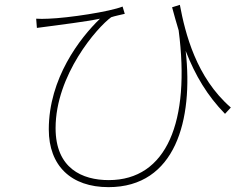

<svg xmlns="http://www.w3.org/2000/svg" viewBox="-20 -734 1040 791"><path d="M129 -657 132 -619C150 -621 168 -624 185 -626C228 -632 329 -644 392 -657C309 -577 181 -411 181 -201C181 -51 273 37 427 37C703 37 777 -240 745 -524C785 -422 834 -340 907 -265L931 -291C788 -415 743 -597 721 -714L689 -704C698 -670 707 -639 716 -609C765 -234 667 8 428 8C319 8 209 -40 209 -206C209 -425 380 -621 438 -663C452 -668 482 -674 494 -677L485 -707C433 -686 263 -660 180 -657C162 -656 141 -656 129 -657Z"/></svg>

Font: Noto Sans CJK SC Thin
Style: Regular
Weight: 100
Designer: Ryoko NISHIZUKA 西塚涼子 (kana, bopomofo & ideographs); Paul D. Hunt (Latin, Greek & Cyrillic); Sandoll Communications 산돌커뮤니
Foundry: Adobe
Version: Version 2.004;hotconv 1.0.118;makeotfexe 2.5.65603